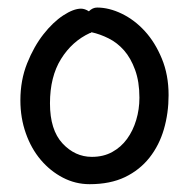

<svg xmlns="http://www.w3.org/2000/svg" viewBox="-20 -507 505 501"><path d="M211.9 -477.5Q221.7 -487.3 233.4 -487.3Q264.6 -487.3 297.9 -471.2Q331.1 -455.1 357.9 -425.8Q384.8 -396.5 402.3 -354Q419.9 -311.5 419.9 -258.8Q419.9 -211.9 407.7 -169.9Q395.5 -127.9 370.1 -95.7Q344.7 -63.5 306.2 -44.9Q267.6 -26.4 213.9 -26.4Q176.8 -26.4 144 -43.5Q111.3 -60.5 86.4 -89.8Q61.5 -119.1 47.4 -159.2Q33.2 -199.2 33.2 -245.1Q33.2 -297.9 50.8 -341.8Q68.4 -385.7 93.3 -417.5Q118.2 -449.2 145 -466.8Q171.9 -484.4 191.4 -484.4Q201.2 -484.4 211.9 -477.5ZM218.8 -422.9Q216.8 -420.9 215.8 -420.9H214.8Q168 -399.4 139.2 -353Q110.4 -306.6 110.4 -237.3Q110.4 -168 143.1 -132.8Q175.8 -97.7 219.7 -97.7Q250 -97.7 272.9 -110.4Q295.9 -123 311.5 -144.5Q327.1 -166 335.4 -193.8Q343.8 -221.7 343.8 -252Q343.8 -293.9 332.5 -324.7Q321.3 -355.5 303.7 -375.5Q286.1 -395.5 263.7 -406.7Q241.2 -418 218.8 -422.9Z"/></svg>

Font: Gamja Flower
Style: Regular
Weight: 400
Designer: YoonDesign Inc.
Foundry: YoonDesign Inc.
Version: Version 3.00;build 20171102